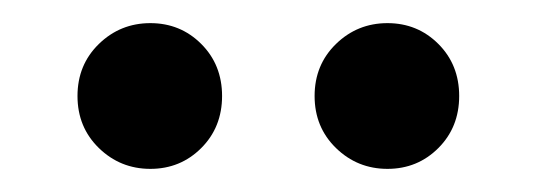

<svg xmlns="http://www.w3.org/2000/svg" viewBox="-20 -697 463 166"><path d="M47 -614Q47 -641 65.5 -659Q84 -677 110 -677Q136 -677 154 -659Q172 -641 172 -614Q172 -587 154 -569Q136 -551 110 -551Q84 -551 65.5 -569Q47 -587 47 -614ZM252 -614Q252 -641 270.5 -659Q289 -677 315 -677Q341 -677 359 -659Q377 -641 377 -614Q377 -587 359 -569Q341 -551 315 -551Q289 -551 270.5 -569Q252 -587 252 -614Z"/></svg>

Font: Maitree SemiBold
Style: Regular
Weight: 600
Designer: CadsonDemak Team
Foundry: CadsonDemak
Version: Version 1.001